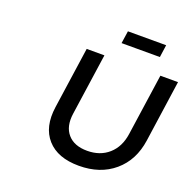

<svg xmlns="http://www.w3.org/2000/svg" viewBox="-152 -1045 1207 1203"><g transform="rotate(20 451.5 -443.5)"><path d="M234.9 -290 293.9 -700.2H412.1L353 -290Q340.3 -201.7 383.8 -151.4Q427.2 -101.1 514.2 -101.1Q600.1 -101.1 656.7 -151.1Q713.4 -201.2 726.1 -290L785.2 -700.2H902.8L844.2 -290Q824.7 -152.8 731.9 -74Q639.2 4.9 497.1 4.9Q355.5 4.9 285.4 -74Q215.3 -152.8 234.9 -290ZM486.8 -809.1 499 -892.1H753.9L742.2 -809.1Z"/></g></svg>

Font: Trueno
Style: Italic
Weight: 400
Designer: Julieta Ulanovsky
Foundry: Julieta Ulanovsky
Version: Version 3.001b | FøM Fix